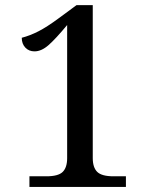

<svg xmlns="http://www.w3.org/2000/svg" viewBox="-20 -738 599 758"><path d="M477.1 0H96.2V-42H163.1Q210 -42 227.5 -59.3Q245.1 -76.7 245.1 -113.8V-639.2Q200.2 -585 171.9 -560.1Q143.6 -535.2 116.2 -535.2Q94.2 -535.2 80.1 -550Q65.9 -564.9 65.9 -588.9Q98.1 -597.2 131.6 -614.3Q165 -631.3 211.9 -666L282.2 -717.8H346.2V-113.8Q346.2 -76.7 364 -59.3Q381.8 -42 428.2 -42H477.1Z"/></svg>

Font: Chattogram
Style: Regular
Weight: 400
Designer: Indian Type Foundry
Foundry: Monotype Imaging Inc.
Version: Version 1.01